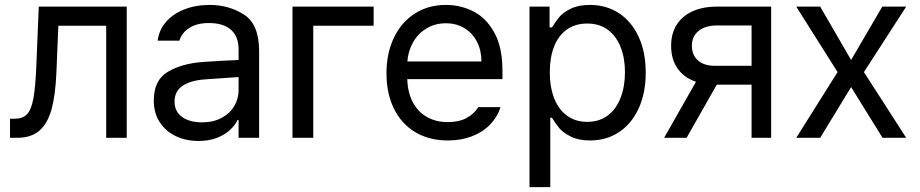

<svg xmlns="http://www.w3.org/2000/svg" viewBox="-20 -557 3717 776"><path d="M20.5 -77.1H39.1Q71.8 -77.1 89.1 -95.2Q106.4 -113.3 115 -159.2Q123.5 -205.1 127 -295.9L136.7 -530.3H492.2V0H409.2V-453.1H215.8L208 -264.6Q204.1 -172.9 188.5 -115.7Q172.9 -58.6 139.6 -29.3Q106.4 0 48.8 0H20.5Z M800.8 -306.6Q834 -309.1 875.2 -311.3Q916.5 -313.5 944.3 -314.5V-357.4Q944.3 -408.7 913.8 -436.3Q883.3 -463.9 824.2 -463.9Q775.9 -463.9 745.1 -444.1Q714.4 -424.3 705.1 -392.6H617.2Q622.6 -435.1 650.4 -467.8Q678.2 -500.5 724.4 -518.8Q770.5 -537.1 828.1 -537.1Q904.3 -537.1 965.8 -498.3Q1027.3 -459.5 1027.3 -349.6V0H944.3V-72.3H940.4Q930.7 -51.8 910.4 -32.5Q890.1 -13.2 857.7 -0.2Q825.2 12.7 782.2 12.7Q731.4 12.7 690.4 -6.8Q649.4 -26.4 625.5 -63.2Q601.6 -100.1 601.6 -150.4Q601.6 -232.9 658 -266.6Q714.4 -300.3 800.8 -306.6ZM796.9 -62.5Q842.3 -62.5 875.7 -80.6Q909.2 -98.6 926.8 -128.4Q944.3 -158.2 944.3 -192.4V-245.6L810.5 -236.3Q751 -232.4 718.3 -210.4Q685.5 -188.5 685.5 -146.5Q685.5 -106 716.1 -84.2Q746.6 -62.5 796.9 -62.5Z M1490.2 -453.1H1246.1V0H1162.1V-530.3H1490.2Z M1542 -260.7Q1542 -341.8 1572 -404.5Q1602.1 -467.3 1656.5 -502.2Q1710.9 -537.1 1782.2 -537.1Q1842.3 -537.1 1894 -510.5Q1945.8 -483.9 1978.3 -424.6Q2010.7 -365.2 2010.7 -272.5V-237.3H1626Q1627.9 -182.1 1648.9 -143.1Q1669.9 -104 1706.3 -83.7Q1742.7 -63.5 1790 -63.5Q1835 -63.5 1866 -80.3Q1897 -97.2 1913.1 -124H2002.9Q1990.2 -84 1960.7 -53.5Q1931.2 -22.9 1887.5 -6.1Q1843.8 10.7 1790 10.7Q1714.4 10.7 1658.2 -22.9Q1602.1 -56.6 1572 -118.2Q1542 -179.7 1542 -260.7ZM1925.8 -308.6Q1925.8 -353 1908 -387.9Q1890.1 -422.9 1857.4 -442.9Q1824.7 -462.9 1782.2 -462.9Q1737.8 -462.9 1703.4 -441.9Q1668.9 -420.9 1649.2 -385.5Q1629.4 -350.1 1626.5 -308.6Z M2120.1 -530.3H2201.2V-446.3H2210.9Q2226.6 -471.7 2241.2 -489Q2255.9 -506.3 2286.6 -521.7Q2317.4 -537.1 2364.3 -537.1Q2430.7 -537.1 2481.7 -503.7Q2532.7 -470.2 2561.3 -408.2Q2589.8 -346.2 2589.8 -263.7Q2589.8 -181.2 2561.3 -118.9Q2532.7 -56.6 2481.7 -22.9Q2430.7 10.7 2365.2 10.7Q2318.8 10.7 2287.8 -4.6Q2256.8 -20 2241.2 -38.3Q2225.6 -56.6 2210.9 -81.1H2204.1V199.2H2120.1ZM2353.5 -64.5Q2402.3 -64.5 2436.8 -90.6Q2471.2 -116.7 2488.5 -162.4Q2505.9 -208 2505.9 -265.6Q2505.9 -321.8 2488.5 -366.2Q2471.2 -410.6 2437 -436.3Q2402.8 -461.9 2353.5 -461.9Q2304.7 -461.9 2270.8 -437.5Q2236.8 -413.1 2219.5 -368.9Q2202.1 -324.7 2202.1 -265.6Q2202.1 -205.6 2219.7 -160.2Q2237.3 -114.7 2271.5 -89.6Q2305.7 -64.5 2353.5 -64.5Z M3017.6 -214.8H2877L2754.9 0H2664.1L2793 -226.6Q2744.6 -242.7 2718.5 -280.3Q2692.4 -317.9 2692.4 -372.1Q2692.4 -420.9 2714.6 -456.5Q2736.8 -492.2 2778.8 -511.2Q2820.8 -530.3 2877.9 -530.3H3096.7V0H3017.6ZM2869.1 -291H3017.6V-454.1H2877.9Q2830.6 -454.1 2803.5 -432.1Q2776.4 -410.2 2776.4 -372.1Q2776.4 -334.5 2801 -312.7Q2825.7 -291 2869.1 -291Z M3419.9 -314.5 3545.9 -530.3H3642.6L3471.7 -265.6L3642.6 0H3546.9L3419.9 -205.1L3294.9 0H3198.2L3365.2 -265.6L3198.2 -530.3H3294.9Z"/></svg>

Font: Pretendard GOV
Style: Regular
Weight: 400
Designer: Base glyphs from Inter by Rasmus Andersson; Hangeul glyphs from Noto Sans CJK(Source Han Sans) by Jang Soo-young and Kan
Foundry: Kil Hyung-jin
Version: Version 1.309